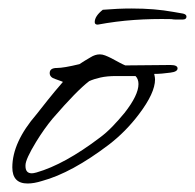

<svg xmlns="http://www.w3.org/2000/svg" viewBox="-20 -431 459 452"><path d="M45 1Q9 1 9 -37Q9 -96 66 -162Q77 -176 92.5 -195.5Q108 -215 128 -238Q130 -238 110 -245Q97 -249 97 -259Q97 -271 114 -271Q130 -271 167 -280Q173 -284 179.5 -288Q186 -292 193 -296Q204 -303 215 -303Q221 -303 227.5 -300.5Q234 -298 242 -294Q253 -288 261.5 -283.5Q270 -279 275 -277L381 -278Q398 -278 398 -270Q398 -262 381 -260Q360 -257 343 -257Q344 -253 344.5 -249.5Q345 -246 345 -244Q345 -212 307 -162Q276 -121 237 -91Q149 -24 79 -5Q60 1 45 1ZM55 -23Q57 -23 59.5 -23.5Q62 -24 66 -25Q132 -44 215 -107Q230 -118 244.5 -133Q259 -148 273 -165Q306 -207 306 -233Q306 -245 299 -252H254Q232 -252 216.5 -248.5Q201 -245 190 -240Q161 -218 104 -152Q84 -128 65 -97Q40 -56 40 -42V-40Q40 -23 55 -23ZM210 -373Q203 -373 203 -379Q203 -393 222 -408Q258 -411 290 -411Q318 -411 342 -409Q366 -407 388 -403L411 -399Q419 -397 419 -392Q419 -385 410 -385H401Q398 -385 393.5 -385Q389 -385 383 -386Q338 -387 295.5 -384Q253 -381 210 -373Z"/></svg>

Font: Whisper
Style: Regular
Weight: 400
Designer: Robert E. Leuschke
Foundry: Robert E. Leuschke
Version: Version 1.010; ttfautohint (v1.8.4.7-5d5b)